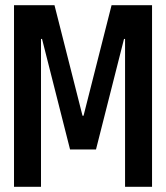

<svg xmlns="http://www.w3.org/2000/svg" viewBox="-20 -720 640 740"><path d="M138 -570H142L250 -144H350L458 -570H462V0H566V-700H410L302 -274H298L190 -700H34V0H138Z"/></svg>

Font: CommitMono
Style: 600Regular
Weight: 600
Monospace: yes
Designer: Eigil Nikolajsen
Foundry: Eigil Nikolajsen
Version: Version 1.143